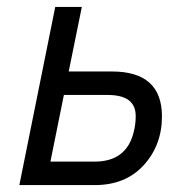

<svg xmlns="http://www.w3.org/2000/svg" viewBox="-20 -536 539 556"><path d="M36 0 140 -516H217L179 -329H304Q449 -329 449 -199Q449 -116 396.5 -58Q344 0 254 0ZM126 -68H254Q346 -68 367 -153Q373 -176 373 -200Q373 -261 292 -261H165Z"/></svg>

Font: Aneliza
Style: Italic
Weight: 400
Italic angle: -11.31°
Designer: Mike Abbink, Paul van der Laan, Pieter van Rosmalen
Foundry: Bold Monday
Version: Version 3.0